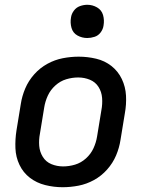

<svg xmlns="http://www.w3.org/2000/svg" viewBox="-20 -775 616 803"><path d="M242 8Q275 8 308.5 1.5Q342 -5 373 -22Q404 -39 428 -66Q452 -93 465.5 -125Q479 -157 484 -190L502 -300Q509 -338 507 -375Q505 -412 489.5 -444.5Q474 -477 446 -499Q418 -521 382 -529.5Q346 -538 309 -538Q276 -538 242.5 -531.5Q209 -525 178 -508Q147 -491 123 -464Q99 -437 85.5 -405Q72 -373 67 -340L49 -230Q43 -192 44.5 -155Q46 -118 61.5 -85.5Q77 -53 105 -31.5Q133 -10 169 -1Q205 8 242 8ZM244 -79Q218 -79 195 -88.5Q172 -98 159 -119Q146 -140 144 -165Q142 -190 147 -216L165 -326Q169 -351 180 -375Q191 -399 211.5 -417.5Q232 -436 257 -443.5Q282 -451 307 -451Q333 -451 356 -441.5Q379 -432 392 -411.5Q405 -391 407 -365.5Q409 -340 404 -314L386 -204Q382 -179 371 -155Q360 -131 339.5 -112.5Q319 -94 294 -86.5Q269 -79 244 -79ZM345 -616Q360 -616 375.5 -621Q391 -626 401 -639.5Q411 -653 413 -668Q417 -691 411 -712Q405 -733 386 -744Q367 -755 345 -755Q330 -755 314.5 -749.5Q299 -744 289 -730.5Q279 -717 277 -702Q273 -680 279 -658.5Q285 -637 304 -626.5Q323 -616 345 -616Z"/></svg>

Font: Iosevka Sparkle Medium
Style: Italic
Weight: 500
Italic angle: -9°
Designer: Belleve Invis
Foundry: Belleve Invis
Version: Version 4.5.0; ttfautohint (v1.8.3)